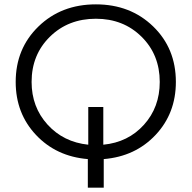

<svg xmlns="http://www.w3.org/2000/svg" viewBox="-20 -726 879 881"><path d="M787 -350Q787 -206 694 -107Q601 -8 456 4V135H383V4Q238 -8 145 -107Q52 -206 52 -350Q52 -503 156.5 -604.5Q261 -706 420 -706Q578 -706 682.5 -605Q787 -504 787 -350ZM454 -62Q568 -73 640.5 -153.5Q713 -234 713 -350Q713 -475 629.5 -557.5Q546 -640 420 -640Q293 -640 209 -557.5Q125 -475 125 -350Q125 -235 198 -154.5Q271 -74 385 -62V-235H454Z"/></svg>

Font: Montserrat Alternates
Style: Regular
Weight: 400
Designer: Julieta Ulanovsky
Foundry: Julieta Ulanovsky
Version: Version 7.200;PS 007.200;hotconv 1.0.88;makeotf.lib2.5.64775